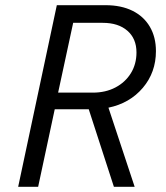

<svg xmlns="http://www.w3.org/2000/svg" viewBox="-20 -720 640 740"><path d="M50 0 199 -700H387Q447 -700 490.5 -678.5Q534 -657 557.5 -617Q581 -577 581 -523Q581 -441 530.5 -381.5Q480 -322 398 -305L499 0H419L322 -299H191L127 0ZM204 -363H338Q387 -363 425 -383Q463 -403 484.5 -438Q506 -473 506 -518Q506 -571 471 -601.5Q436 -632 376 -632H262Z"/></svg>

Font: Red Hat Mono
Style: Italic
Weight: 400
Italic angle: -12°
Monospace: yes
Designer: Pentagram, MCKL
Foundry: MCKL
Version: Version 1.030